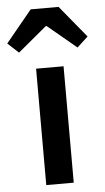

<svg xmlns="http://www.w3.org/2000/svg" viewBox="-100 -875 498 912"><g transform="rotate(-5 148.5 -419.0)"><path d="M83 0V-555H214V0ZM-43 -686 82 -838H215L340 -686L288 -638L151 -752H146L9 -638Z"/></g></svg>

Font: Noto Sans HK SemiBold
Style: Regular
Weight: 600
Version: Version 2.004-H2;hotconv 1.0.118;makeotfexe 2.5.65603